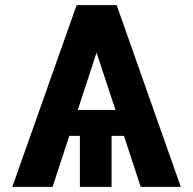

<svg xmlns="http://www.w3.org/2000/svg" viewBox="-20 -727 751 747"><path d="M184.6 0H27.9L278.1 -707H368.3L396.9 -648.3ZM313 -652.6 343.6 -707H433.9L683.4 0H527.4ZM535.2 -198.3H154.6V-299.1H535.2ZM414.1 0H290.9V-250.7H414.1Z"/></svg>

Font: Pretendard Std Variable
Style: Regular
Weight: 400
Designer: Base glyphs from Inter by Rasmus Andersson; Hangeul glyphs from Noto Sans CJK(Source Han Sans) by Jang Soo-young and Kan
Foundry: Kil Hyung-jin
Version: Version 1.309;Glyphs 3.2 (3225)